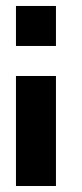

<svg xmlns="http://www.w3.org/2000/svg" viewBox="-20 -620 273 640"><path d="M33.2 -366.7H100.1H166.5V0H100.1H33.2ZM166.5 -600.1V-466.8H33.2V-600.1Z"/></svg>

Font: Malkor
Style: Bold
Weight: 700
Version: Version 1.3